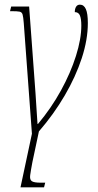

<svg xmlns="http://www.w3.org/2000/svg" viewBox="-20 -564 419 824"><path d="M68 240 117 10 82 -465Q80 -491 77 -501.5Q74 -512 64 -514Q54 -516 31 -516H23L28 -536H105L127 -237Q130 -204 132.5 -162Q135 -120 137.5 -84.5Q140 -49 141 -32H143Q200 -100 241.5 -175.5Q283 -251 306 -324Q329 -397 329 -454Q329 -483 323 -497.5Q317 -512 301 -512Q301 -526 306.5 -535Q312 -544 323 -544Q340 -544 348.5 -525Q357 -506 357 -465Q357 -394 331 -314.5Q305 -235 258 -154.5Q211 -74 147 0L119 132Q112 169 109.5 188Q107 207 116.5 213.5Q126 220 154 220H174L169 240Z"/></svg>

Font: Noto Serif ExtraCondensed Thin
Style: Italic
Weight: 100
Width: 2
Italic angle: -12°
Designer: Monotype Design Team
Foundry: Monotype Imaging Inc.
Version: Version 2.013